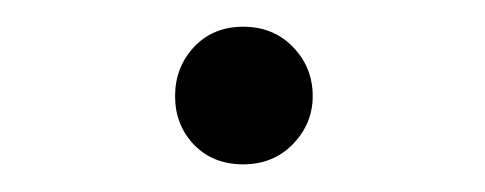

<svg xmlns="http://www.w3.org/2000/svg" viewBox="-20 -431 361 143"><path d="M212.9 -359.4Q212.9 -338.9 198.2 -323.7Q183.6 -308.6 161.1 -308.6Q138.7 -308.6 124.5 -323.2Q110.4 -337.9 110.4 -359.4Q110.4 -380.9 124.5 -396Q138.7 -411.1 161.1 -411.1Q183.6 -411.1 198.2 -396Q212.9 -380.9 212.9 -359.4Z"/></svg>

Font: GenYoMin TW TTF ExtraLight
Style: Regular
Weight: 250
Version: Version 1.300